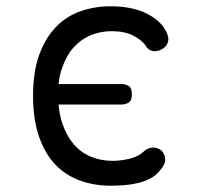

<svg xmlns="http://www.w3.org/2000/svg" viewBox="-20 -580 640 610"><path d="M85 -275Q85 -352 104.5 -405.5Q124 -459 157 -493.5Q190 -528 235 -544Q280 -560 331 -560Q367 -560 395.5 -554Q424 -548 445 -537.5Q466 -527 481 -514Q496 -501 504 -487Q518 -464 514 -448Q510 -432 495 -424Q479 -415 464.5 -418Q450 -421 442 -436Q430 -453 403 -467Q376 -481 335 -481Q299 -481 268 -468Q237 -455 214 -429.5Q191 -404 178 -366Q169 -342 166 -313H367Q378 -313 388.5 -307Q399 -301 399 -280.5Q399 -260 388.5 -254Q378 -248 367 -248H166Q169 -215 178 -188Q191 -149 213.5 -122.5Q236 -96 268 -82.5Q300 -69 337 -69Q365 -69 392.5 -76Q420 -83 436 -98Q447 -109 463 -111Q479 -113 494 -101Q499 -95 502 -88Q505 -81 505 -73Q505 -65 500.5 -56Q496 -47 487 -37Q475 -22 457.5 -13Q440 -4 420.5 1Q401 6 378.5 8Q356 10 332 10Q278 10 232.5 -7Q187 -24 154.5 -58.5Q122 -93 103.5 -147.5Q85 -202 85 -275Z"/></svg>

Font: Maple Mono NL Light
Style: Regular
Weight: 300
Monospace: yes
Designer: subframe7536
Version: Version 7.000